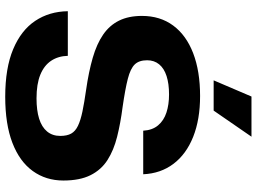

<svg xmlns="http://www.w3.org/2000/svg" viewBox="-144 -831 984 736"><g transform="rotate(90 348.0 -463.0)"><path d="M351 9Q241 9 168.5 -21.5Q96 -52 60 -106Q24 -160 23 -231H194Q195 -194 213 -167Q231 -140 266.5 -125.5Q302 -111 357 -111Q403 -111 435 -121Q467 -131 484 -151.5Q501 -172 501 -202Q501 -228 492 -244Q483 -260 462 -270Q441 -280 407.5 -287Q374 -294 325 -301Q255 -311 201.5 -326.5Q148 -342 112.5 -366.5Q77 -391 59 -427.5Q41 -464 41 -515Q41 -585 78 -635Q115 -685 184 -711.5Q253 -738 348 -738Q438 -738 504.5 -711.5Q571 -685 608 -636Q645 -587 648 -520H481Q479 -555 460.5 -577Q442 -599 411.5 -609Q381 -619 342 -619Q301 -619 271.5 -609.5Q242 -600 226.5 -581Q211 -562 211 -535Q211 -504 227 -487.5Q243 -471 282 -461Q321 -451 390 -441Q452 -433 504 -420Q556 -407 593.5 -383Q631 -359 651.5 -318Q672 -277 672 -214Q672 -147 635.5 -96.5Q599 -46 527.5 -18.5Q456 9 351 9ZM288 -790 350 -935H504L404 -790Z"/></g></svg>

Font: Mona Sans SemiExpanded
Style: Bold
Weight: 700
Width: 6
Designer: Deni Anggara
Foundry: GitHub
Version: Version 2.000